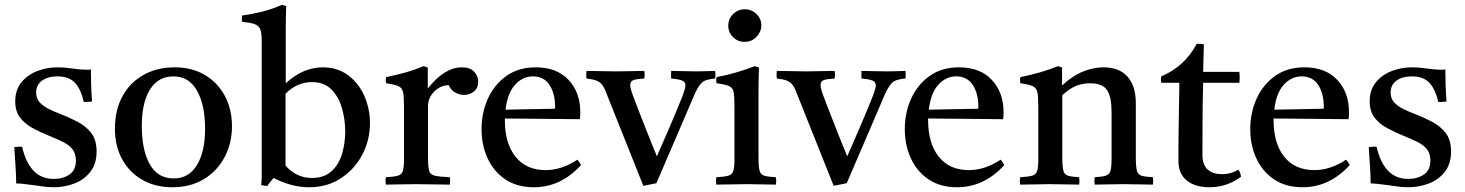

<svg xmlns="http://www.w3.org/2000/svg" viewBox="-20 -775 6157 807"><path d="M73 -158Q88 -92 121 -57.5Q154 -23 206 -23Q245 -23 272 -41.5Q299 -60 299 -100Q299 -130 284.5 -148Q270 -166 244.5 -178.5Q219 -191 187 -204Q150 -219 117.5 -236.5Q85 -254 64.5 -280.5Q44 -307 44 -349Q44 -397 69.5 -428.5Q95 -460 135.5 -476Q176 -492 222 -492Q245 -492 268 -489Q291 -486 293 -486Q313 -483 330 -482.5Q347 -482 348 -482Q349 -482 352.5 -482Q356 -482 362 -483Q362 -451 363 -418Q364 -385 367 -348Q366 -348 363 -348Q354 -347 346.5 -346.5Q339 -346 332 -347Q319 -403 293.5 -428.5Q268 -454 222 -454Q181 -454 156.5 -436Q132 -418 132 -386Q132 -360 148 -343.5Q164 -327 187 -316Q210 -305 231 -297Q270 -282 305.5 -263.5Q341 -245 363.5 -216Q386 -187 386 -138Q386 -86 359.5 -52.5Q333 -19 292 -3.5Q251 12 206 12Q180 12 154.5 8Q129 4 127 4Q125 4 110.5 2Q96 0 78.5 -2Q61 -4 48 -4Q48 -35 45.5 -73Q43 -111 40 -157Q42 -157 45 -157Q54 -158 60.5 -158.5Q67 -159 73 -158Z M705 12Q632 12 577.5 -19.5Q523 -51 493 -106.5Q463 -162 463 -234Q463 -312 494.5 -370Q526 -428 583 -460Q640 -492 714 -492Q787 -492 841 -460Q895 -428 925 -372Q955 -316 955 -245Q955 -172 923.5 -113.5Q892 -55 836 -21.5Q780 12 705 12ZM576 -246Q576 -144 609.5 -84.5Q643 -25 710 -25Q774 -25 808 -81.5Q842 -138 842 -233Q842 -334 808 -394Q774 -454 709 -454Q645 -454 610.5 -399Q576 -344 576 -246Z M1279 12Q1241 12 1204 2Q1167 -8 1130 -27Q1123 -18 1116 -10Q1109 -2 1103 7Q1096 6 1089.5 5Q1083 4 1078 3Q1080 -15 1080 -44.5Q1080 -74 1080 -114V-605Q1080 -636 1074 -651.5Q1068 -667 1050.5 -673.5Q1033 -680 998 -683Q995 -696 998 -710Q1038 -715 1080 -725.5Q1122 -736 1166 -755L1183 -749Q1182 -727 1181.5 -699Q1181 -671 1181 -638V-425Q1222 -462 1260.5 -477Q1299 -492 1336 -492Q1399 -492 1443.5 -458.5Q1488 -425 1511.5 -371.5Q1535 -318 1535 -257Q1535 -186 1502.5 -124.5Q1470 -63 1412.5 -25.5Q1355 12 1279 12ZM1180 -381V-79Q1226 -27 1291 -27Q1342 -27 1373 -55Q1404 -83 1417.5 -128Q1431 -173 1431 -223Q1431 -272 1417.5 -319.5Q1404 -367 1373.5 -398.5Q1343 -430 1290 -430Q1261 -430 1233 -418Q1205 -406 1180 -381Z M1602 1Q1599 -15 1602 -30Q1636 -32 1652 -36.5Q1668 -41 1673 -56Q1678 -71 1678 -104V-328Q1678 -367 1674.5 -386Q1671 -405 1655.5 -412.5Q1640 -420 1603 -425Q1600 -439 1603 -451Q1643 -459 1681 -469.5Q1719 -480 1761 -497L1778 -491V-403Q1848 -492 1921 -492Q1956 -492 1973 -473.5Q1990 -455 1990 -432Q1990 -405 1972 -390.5Q1954 -376 1931 -376Q1912 -376 1893.5 -386Q1875 -396 1866 -417Q1832 -417 1805.5 -390.5Q1779 -364 1779 -329V-114Q1779 -75 1783.5 -58Q1788 -41 1807.5 -36.5Q1827 -32 1871 -30Q1873 -16 1871 1Q1837 1 1801 0Q1765 -1 1727 -1Q1690 -1 1661.5 0Q1633 1 1602 1Z M2224 12Q2153 12 2104 -21Q2055 -54 2029.5 -109.5Q2004 -165 2004 -232Q2004 -301 2030.5 -360Q2057 -419 2108 -455.5Q2159 -492 2232 -492Q2320 -492 2369.5 -439.5Q2419 -387 2419 -304Q2419 -294 2418.5 -286.5Q2418 -279 2417 -274L2102 -277Q2102 -273 2102 -270Q2102 -172 2147 -116Q2192 -60 2273 -60Q2341 -60 2407 -104Q2417 -92 2422 -81Q2337 12 2224 12ZM2105 -314 2312 -318Q2313 -320 2313 -323.5Q2313 -327 2313 -328Q2313 -382 2289.5 -418Q2266 -454 2220 -454Q2177 -454 2145 -419Q2113 -384 2105 -314Z M2739 -5 2684 6 2528 -385Q2520 -407 2511 -418.5Q2502 -430 2487.5 -436Q2473 -442 2445 -445Q2443 -459 2445 -477Q2474 -477 2505.5 -476Q2537 -475 2568 -475Q2597 -475 2631 -476Q2665 -477 2688 -477Q2691 -461 2688 -445Q2654 -443 2641.5 -438Q2629 -433 2629 -417Q2629 -409 2632.5 -397Q2636 -385 2639 -377Q2642 -369 2651 -345Q2660 -321 2672.5 -289.5Q2685 -258 2698 -224.5Q2711 -191 2722.5 -163Q2734 -135 2741 -118Q2762 -166 2791.5 -234Q2821 -302 2849 -372Q2854 -386 2857.5 -397.5Q2861 -409 2861 -416Q2861 -430 2848 -436Q2835 -442 2801 -445Q2800 -461 2801 -477Q2827 -477 2850.5 -476Q2874 -475 2907 -475Q2922 -475 2935.5 -475.5Q2949 -476 2986 -477Q2988 -460 2986 -445Q2944 -442 2929 -426.5Q2914 -411 2900 -380Z M3241 1Q3213 1 3183 0Q3153 -1 3118 -1Q3086 -1 3053.5 0Q3021 1 2991 1Q2988 -15 2991 -30Q3025 -32 3041 -36.5Q3057 -41 3062 -56Q3067 -71 3067 -104V-328Q3067 -367 3064 -386Q3061 -405 3045.5 -412.5Q3030 -420 2992 -425Q2989 -439 2992 -451Q3036 -459 3076 -471Q3116 -483 3153 -497L3170 -491Q3169 -460 3168.5 -433Q3168 -406 3168 -382V-114Q3168 -75 3172.5 -58Q3177 -41 3192.5 -36.5Q3208 -32 3241 -30Q3244 -15 3241 1ZM3041 -667Q3041 -696 3061.5 -716Q3082 -736 3111 -736Q3139 -736 3159.5 -716Q3180 -696 3180 -668Q3180 -642 3160 -620.5Q3140 -599 3109 -599Q3081 -599 3061 -619Q3041 -639 3041 -667Z M3539 -5 3484 6 3328 -385Q3320 -407 3311 -418.5Q3302 -430 3287.5 -436Q3273 -442 3245 -445Q3243 -459 3245 -477Q3274 -477 3305.5 -476Q3337 -475 3368 -475Q3397 -475 3431 -476Q3465 -477 3488 -477Q3491 -461 3488 -445Q3454 -443 3441.5 -438Q3429 -433 3429 -417Q3429 -409 3432.5 -397Q3436 -385 3439 -377Q3442 -369 3451 -345Q3460 -321 3472.5 -289.5Q3485 -258 3498 -224.5Q3511 -191 3522.5 -163Q3534 -135 3541 -118Q3562 -166 3591.5 -234Q3621 -302 3649 -372Q3654 -386 3657.5 -397.5Q3661 -409 3661 -416Q3661 -430 3648 -436Q3635 -442 3601 -445Q3600 -461 3601 -477Q3627 -477 3650.5 -476Q3674 -475 3707 -475Q3722 -475 3735.5 -475.5Q3749 -476 3786 -477Q3788 -460 3786 -445Q3744 -442 3729 -426.5Q3714 -411 3700 -380Z M4003 12Q3932 12 3883 -21Q3834 -54 3808.5 -109.5Q3783 -165 3783 -232Q3783 -301 3809.5 -360Q3836 -419 3887 -455.5Q3938 -492 4011 -492Q4099 -492 4148.5 -439.5Q4198 -387 4198 -304Q4198 -294 4197.5 -286.5Q4197 -279 4196 -274L3881 -277Q3881 -273 3881 -270Q3881 -172 3926 -116Q3971 -60 4052 -60Q4120 -60 4186 -104Q4196 -92 4201 -81Q4116 12 4003 12ZM3884 -314 4091 -318Q4092 -320 4092 -323.5Q4092 -327 4092 -328Q4092 -382 4068.5 -418Q4045 -454 3999 -454Q3956 -454 3924 -419Q3892 -384 3884 -314Z M4581 1Q4579 -15 4581 -30Q4612 -32 4627 -36.5Q4642 -41 4647 -56Q4652 -71 4652 -104V-306Q4652 -366 4633.5 -395.5Q4615 -425 4560 -425Q4531 -425 4504 -414.5Q4477 -404 4445 -375V-114Q4445 -75 4449.5 -58Q4454 -41 4469 -36.5Q4484 -32 4516 -30Q4518 -15 4516 1Q4488 1 4457.5 0Q4427 -1 4392 -1Q4360 -1 4329 0Q4298 1 4268 1Q4265 -15 4268 -30Q4302 -32 4318 -36.5Q4334 -41 4339 -56Q4344 -71 4344 -104V-328Q4344 -367 4340.5 -386Q4337 -405 4321.5 -412.5Q4306 -420 4269 -425Q4266 -439 4269 -451Q4355 -468 4427 -497L4444 -491V-416Q4490 -458 4534 -475Q4578 -492 4618 -492Q4684 -492 4719 -453Q4754 -414 4754 -341V-114Q4754 -75 4758.5 -58Q4763 -41 4778 -36.5Q4793 -32 4826 -30Q4828 -15 4826 1Q4796 1 4767.5 0Q4739 -1 4701 -1Q4664 -1 4636.5 0Q4609 1 4581 1Z M5063 12Q5003 12 4968 -16.5Q4933 -45 4933 -99Q4933 -187 4934.5 -269Q4936 -351 4937 -427H4861Q4858 -442 4861 -454Q4960 -496 5010 -591Q5018 -591 5026 -590.5Q5034 -590 5040 -589Q5039 -563 5038.5 -534Q5038 -505 5037 -473H5189Q5192 -451 5189 -427H5037Q5035 -357 5034.5 -279.5Q5034 -202 5034 -124Q5034 -43 5118 -43Q5154 -43 5185 -62Q5194 -50 5196 -32Q5137 12 5063 12Z M5455 12Q5384 12 5335 -21Q5286 -54 5260.5 -109.5Q5235 -165 5235 -232Q5235 -301 5261.5 -360Q5288 -419 5339 -455.5Q5390 -492 5463 -492Q5551 -492 5600.5 -439.5Q5650 -387 5650 -304Q5650 -294 5649.5 -286.5Q5649 -279 5648 -274L5333 -277Q5333 -273 5333 -270Q5333 -172 5378 -116Q5423 -60 5504 -60Q5572 -60 5638 -104Q5648 -92 5653 -81Q5568 12 5455 12ZM5336 -314 5543 -318Q5544 -320 5544 -323.5Q5544 -327 5544 -328Q5544 -382 5520.5 -418Q5497 -454 5451 -454Q5408 -454 5376 -419Q5344 -384 5336 -314Z M5766 -158Q5781 -92 5814 -57.5Q5847 -23 5899 -23Q5938 -23 5965 -41.5Q5992 -60 5992 -100Q5992 -130 5977.5 -148Q5963 -166 5937.5 -178.5Q5912 -191 5880 -204Q5843 -219 5810.5 -236.5Q5778 -254 5757.5 -280.5Q5737 -307 5737 -349Q5737 -397 5762.5 -428.5Q5788 -460 5828.5 -476Q5869 -492 5915 -492Q5938 -492 5961 -489Q5984 -486 5986 -486Q6006 -483 6023 -482.5Q6040 -482 6041 -482Q6042 -482 6045.5 -482Q6049 -482 6055 -483Q6055 -451 6056 -418Q6057 -385 6060 -348Q6059 -348 6056 -348Q6047 -347 6039.5 -346.5Q6032 -346 6025 -347Q6012 -403 5986.5 -428.5Q5961 -454 5915 -454Q5874 -454 5849.5 -436Q5825 -418 5825 -386Q5825 -360 5841 -343.5Q5857 -327 5880 -316Q5903 -305 5924 -297Q5963 -282 5998.5 -263.5Q6034 -245 6056.5 -216Q6079 -187 6079 -138Q6079 -86 6052.5 -52.5Q6026 -19 5985 -3.5Q5944 12 5899 12Q5873 12 5847.5 8Q5822 4 5820 4Q5818 4 5803.5 2Q5789 0 5771.5 -2Q5754 -4 5741 -4Q5741 -35 5738.5 -73Q5736 -111 5733 -157Q5735 -157 5738 -157Q5747 -158 5753.5 -158.5Q5760 -159 5766 -158Z"/></svg>

Font: Tiro Bangla
Style: Regular
Weight: 400
Designer: Bangla: John Hudson & Fiona Ross. Latin: John Hudson.
Foundry: Tiro Typeworks Ltd.
Version: Version 1.60